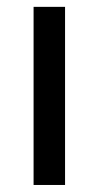

<svg xmlns="http://www.w3.org/2000/svg" viewBox="-20 -526 280 546"><path d="M165 -506.5H75.5V0H165Z"/></svg>

Font: LatoLatin
Style: Regular
Weight: 400
Designer: Lukasz Dziedzic with Adam Twardoch and Botio Nikoltchev
Foundry: tyPoland Lukasz Dziedzic
Version: Version 2.015; 2015-08-06; http://www.latofonts.com/